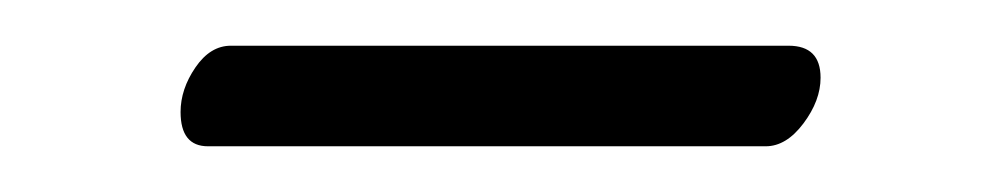

<svg xmlns="http://www.w3.org/2000/svg" viewBox="-20 -593 437 84"><path d="M315 -529H71Q59 -529 59 -544Q59 -554 65.5 -563.5Q72 -573 81 -573H325Q339 -573 339 -559Q339 -549 331.5 -539Q324 -529 315 -529Z"/></svg>

Font: Libertinus Sans
Style: Regular
Weight: 400
Designer: Philipp H. Poll
Foundry: Khaled Hosny
Version: Version 6.1